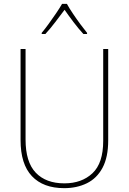

<svg xmlns="http://www.w3.org/2000/svg" viewBox="-20 -969 669 999"><path d="M543 -239Q543 -151 513.5 -96Q484 -41 432 -15.5Q380 10 314 10Q205 10 146 -52.5Q87 -115 87 -240V-714H113V-243Q113 -126 166 -70.5Q219 -15 315 -15Q405 -15 461 -67.5Q517 -120 517 -236V-714H543ZM328 -949Q340 -927 359.5 -898Q379 -869 399 -842Q419 -815 433 -798V-792H414Q389 -819 362.5 -854Q336 -889 316 -918Q295 -890 268 -854.5Q241 -819 216 -792H197V-798Q213 -817 233 -844.5Q253 -872 272 -900Q291 -928 303 -949Z"/></svg>

Font: Noto Sans Myanmar SemiCondensed Thin
Style: Regular
Weight: 100
Width: 4
Designer: Monotype Design Team
Foundry: Monotype Imaging Inc.
Version: Version 2.107; ttfautohint (v1.8.4.7-5d5b)